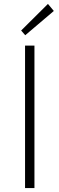

<svg xmlns="http://www.w3.org/2000/svg" viewBox="-20 -961 304 981"><path d="M108 0V-728H156V0ZM109 -781 88 -805 225 -941 255 -905Z"/></svg>

Font: Noto Sans TC ExtraLight
Style: Regular
Weight: 250
Designer: Ryoko NISHIZUKA  (kana, bopomofo & ideographs); Paul D. Hunt (Latin, Greek & Cyrillic); Sandoll Communications , Soo-you
Foundry: Adobe
Version: Version 2.004-H2;hotconv 1.0.118;makeotfexe 2.5.65603